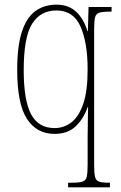

<svg xmlns="http://www.w3.org/2000/svg" viewBox="-20 -566 519 826"><path d="M273 240V220H290Q320 220 334.5 215.5Q349 211 353 195Q357 179 357 143V27Q357 -11 358 -50.5Q359 -90 359 -105H357Q339 -54 305 -22Q271 10 215 10Q138 10 96 -54.5Q54 -119 54 -265Q54 -369 74.5 -430.5Q95 -492 133 -519Q171 -546 223 -546Q275 -546 308 -515Q341 -484 356 -432H358L361 -536H460V-516H454Q422 -516 407.5 -511.5Q393 -507 389 -491.5Q385 -476 385 -441V143Q385 179 389 195Q393 211 406.5 215.5Q420 220 449 220H453V240ZM215 -15Q255 -15 287 -39.5Q319 -64 338 -119Q357 -174 357 -267Q357 -382 326.5 -451.5Q296 -521 223 -521Q154 -521 118 -463.5Q82 -406 82 -264Q82 -135 113.5 -75Q145 -15 215 -15Z"/></svg>

Font: Noto Serif Ethiopic Condensed Thin
Style: Regular
Weight: 100
Width: 3
Designer: Monotype Design Team
Foundry: Monotype Imaging Inc.
Version: Version 2.102; ttfautohint (v1.8.4.7-5d5b)